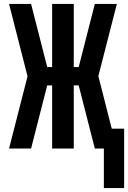

<svg xmlns="http://www.w3.org/2000/svg" viewBox="-20 -755 651 976"><path d="M508 201V0H462L380 -321H355V0H245V-321H220L138 0H26L120 -367L26 -735H138L220 -414H245V-735H355V-414H380L462 -735H574L480 -368L548 -101H611V201Z"/></svg>

Font: Iosevka Fixed Extended
Style: Bold
Weight: 700
Width: 7
Monospace: yes
Designer: Belleve Invis
Foundry: Belleve Invis
Version: Version 24.1.1; ttfautohint (v1.8.4)